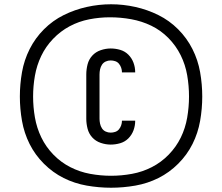

<svg xmlns="http://www.w3.org/2000/svg" viewBox="-20 -792 1040 899"><path d="M500 87Q443 87 386 77Q329 67 278 41.5Q227 16 185.5 -25.5Q144 -67 118.5 -118Q93 -169 83 -226Q73 -283 73 -340Q73 -397 83 -454Q93 -511 119 -562.5Q145 -614 186 -655Q227 -696 278.5 -721.5Q330 -747 386.5 -759.5Q443 -772 500 -772Q557 -772 613.5 -759.5Q670 -747 721.5 -721.5Q773 -696 814 -655Q855 -614 881 -562.5Q907 -511 917 -454Q927 -397 927 -340Q927 -283 917 -226Q907 -169 881.5 -118Q856 -67 814.5 -25.5Q773 16 722 41.5Q671 67 614 77Q557 87 500 87ZM500 31Q549 31 598 22Q647 13 691 -9.5Q735 -32 770 -68Q805 -104 826.5 -148Q848 -192 856.5 -241.5Q865 -291 865 -340Q865 -390 856.5 -439.5Q848 -489 826 -533.5Q804 -578 768.5 -614Q733 -650 688.5 -671.5Q644 -693 594.5 -702Q545 -711 495 -711Q446 -711 397.5 -701.5Q349 -692 306 -669Q263 -646 228.5 -610Q194 -574 173 -530Q152 -486 143.5 -437.5Q135 -389 135 -340Q135 -291 143.5 -242Q152 -193 173.5 -148.5Q195 -104 230 -68Q265 -32 309 -9.5Q353 13 402 22Q451 31 500 31ZM498 -115Q475 -115 451.5 -123Q428 -131 412 -148.5Q396 -166 390 -189.5Q384 -213 384 -236V-443Q384 -467 390 -490.5Q396 -514 412 -531.5Q428 -549 451.5 -557Q475 -565 498 -565Q521 -565 543 -558.5Q565 -552 581 -536Q597 -520 605 -498.5Q613 -477 613 -454Q613 -454 613 -453.5Q613 -453 613 -453H551Q551 -453 551 -453Q551 -453 551 -454Q551 -464 547.5 -474.5Q544 -485 537 -493.5Q530 -502 519.5 -505.5Q509 -509 498 -509Q486 -509 475 -504Q464 -499 457.5 -489Q451 -479 448.5 -467Q446 -455 446 -443V-236Q446 -225 448.5 -213Q451 -201 457.5 -191Q464 -181 475 -176Q486 -171 498 -171Q509 -171 519.5 -174.5Q530 -178 537 -186.5Q544 -195 547.5 -205.5Q551 -216 551 -226Q551 -227 551 -227Q551 -227 551 -227H613Q613 -227 613 -226.5Q613 -226 613 -226Q613 -203 605 -181.5Q597 -160 581 -144Q565 -128 543 -121.5Q521 -115 498 -115Z"/></svg>

Font: Iosevka Julsh Curly
Style: Regular
Weight: 400
Designer: Belleve Invis
Foundry: Belleve Invis
Version: Version 15.0.2; ttfautohint (v1.8.4)